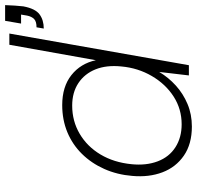

<svg xmlns="http://www.w3.org/2000/svg" viewBox="-30 -748 789 770"><g transform="rotate(-90 365.0 -362.5)"><path d="M243 12Q173 12 126.5 -20Q80 -52 59.5 -106Q39 -160 45 -227Q50 -288 73 -339.5Q96 -391 133.5 -429Q171 -467 220.5 -487.5Q270 -508 329 -508Q403 -508 449.5 -471Q496 -434 509 -373L571 -720H616L489 0H448L462 -119Q440 -82 407.5 -52.5Q375 -23 333.5 -5.5Q292 12 243 12ZM252 -29Q313 -29 363 -61Q413 -93 445.5 -148.5Q478 -204 484 -271Q490 -330 472.5 -374Q455 -418 417.5 -443Q380 -468 327 -468Q265 -468 214 -438Q163 -408 131 -354.5Q99 -301 92 -230Q86 -171 103.5 -125Q121 -79 160 -54Q199 -29 252 -29ZM636 -582 641 -611Q664 -611 674 -620.5Q684 -630 688 -649L692 -673H656L667 -737H730Q729 -714 728 -697.5Q727 -681 725 -664Q716 -616 693 -599Q670 -582 636 -582Z"/></g></svg>

Font: DM Sans 24pt ExtraLight
Style: Italic
Weight: 250
Italic angle: -10°
Designer: Colophon Foundry, Jonny Pinhorn
Foundry: Colophon Foundry
Version: Version 4.004;gftools[0.9.30]